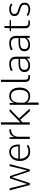

<svg xmlns="http://www.w3.org/2000/svg" viewBox="1982 -2784 1034 5037"><g transform="rotate(-90 2498.5 -265.0)"><path d="M213.9 0 369.1 -472.7 524.4 0H572.8L711.4 -528.3H659.2L546.9 -70.3L398.9 -520H336.9L190.9 -70.8L78.6 -528.3H24.4L164.1 0Z M1177.7 -300.8H854Q861.8 -386.7 910.2 -440.9Q957.5 -493.7 1034.2 -493.7Q1106.4 -493.7 1140.6 -444.8Q1175.8 -395 1177.7 -300.8ZM852.1 -261.2H1223.1Q1226.1 -286.1 1226.1 -300.3Q1226.1 -412.1 1174.8 -476.1Q1123.5 -539.1 1030.8 -539.1Q983.4 -539.1 940.4 -520.5Q898.4 -502.4 865.2 -467.8Q832 -433.1 813 -380.4Q793.5 -327.6 793.5 -262.2Q793.5 -140.1 861.8 -64.9Q930.2 9.8 1035.6 9.8Q1131.8 9.8 1213.4 -37.6L1196.3 -78.1H1190.4Q1113.8 -36.1 1043 -36.1Q960.9 -36.1 908.7 -92.8Q856.4 -149.4 852.1 -261.2Z M1372.1 -528.3V0H1431.2V-308.1Q1431.2 -355.5 1451.2 -397Q1471.2 -437.5 1508.8 -462.9Q1545.9 -488.3 1594.2 -488.3Q1614.3 -488.3 1620.1 -486.3L1625.5 -532.7Q1606.9 -535.2 1585.9 -535.2Q1534.7 -535.2 1491.7 -505.4Q1448.7 -475.6 1422.9 -407.2L1416.5 -528.3Z M1749 -752V0H1808.1V-193.4L1874 -251.5L2099.1 0H2164.6V-5.9L1912.1 -282.2L2156.7 -522V-528.3H2091.3L1805.2 -247.1L1808.1 -349.6V-761.7Z M2491.7 -35.2Q2366.7 -35.2 2324.2 -146.5V-272Q2324.2 -319.3 2334 -359.9Q2343.3 -397.9 2363.8 -429.7Q2383.8 -460.9 2418 -477.5Q2451.2 -494.1 2497.1 -494.1Q2579.1 -494.1 2619.6 -434.6Q2659.7 -375 2659.7 -263.2Q2659.7 -154.8 2616.7 -95.2Q2573.7 -35.2 2491.7 -35.2ZM2268.1 -528.3V232.4L2327.1 230.5V43L2323.2 -72.8Q2348.1 -33.2 2393.1 -11.7Q2437 9.8 2493.2 9.8Q2596.2 9.8 2658.2 -64Q2719.7 -137.2 2719.7 -262.7Q2719.7 -394 2662.6 -466.8Q2605 -539.1 2501 -539.1Q2434.1 -539.1 2388.2 -504.4Q2343.3 -470.2 2321.8 -408.7L2314.9 -528.3Z M2992.7 4.4Q3023.4 4.4 3045.4 2.9L3048.3 -40Q3043.5 -39.1 3002.9 -39.1Q2957.5 -39.6 2941.9 -60.1Q2926.3 -80.1 2926.3 -131.3V-761.7L2867.2 -752V-130.4Q2867.2 -96.7 2874.5 -72.8Q2880.9 -48.3 2892.6 -33.7Q2903.3 -19.5 2920.9 -10.3Q2937.5 -1.5 2955.1 1.5Q2971.7 4.4 2992.7 4.4Z M3300.3 -37.1Q3249.5 -37.1 3217.8 -61.5Q3186 -85.9 3186 -138.2Q3186 -168 3193.4 -188Q3201.2 -208.5 3220.2 -223.6Q3240.7 -239.3 3276.4 -246.6Q3312 -253.9 3368.2 -253.9H3373.5L3473.1 -252.9V-126.5Q3406.2 -37.1 3300.3 -37.1ZM3127.4 -138.2Q3127.4 -67.4 3173.3 -30.3Q3218.8 7.8 3295.4 7.8Q3409.2 7.8 3478.5 -80.6L3485.4 -0.5H3531.2V-354Q3531.2 -452.6 3480.5 -496.1Q3430.2 -539.1 3336.4 -539.1Q3289.6 -539.1 3237.3 -526.4Q3186.5 -514.2 3153.8 -493.7L3174.3 -448.2Q3208 -470.2 3252.4 -481.9Q3296.9 -493.7 3338.4 -493.7Q3473.1 -493.7 3473.1 -361.8V-293.5L3368.2 -294.9H3359.4Q3237.3 -294.9 3182.1 -255.9Q3127.4 -216.3 3127.4 -138.2Z M3845.2 -37.1Q3794.4 -37.1 3762.7 -61.5Q3731 -85.9 3731 -138.2Q3731 -168 3738.3 -188Q3746.1 -208.5 3765.1 -223.6Q3785.6 -239.3 3821.3 -246.6Q3856.9 -253.9 3913.1 -253.9H3918.5L4018.1 -252.9V-126.5Q3951.2 -37.1 3845.2 -37.1ZM3672.4 -138.2Q3672.4 -67.4 3718.3 -30.3Q3763.7 7.8 3840.3 7.8Q3954.1 7.8 4023.4 -80.6L4030.3 -0.5H4076.2V-354Q4076.2 -452.6 4025.4 -496.1Q3975.1 -539.1 3881.3 -539.1Q3834.5 -539.1 3782.2 -526.4Q3731.4 -514.2 3698.7 -493.7L3719.2 -448.2Q3752.9 -470.2 3797.4 -481.9Q3841.8 -493.7 3883.3 -493.7Q4018.1 -493.7 4018.1 -361.8V-293.5L3913.1 -294.9H3904.3Q3782.2 -294.9 3727.1 -255.9Q3672.4 -216.3 3672.4 -138.2Z M4417 4.4Q4438 3.4 4480.5 1L4481.9 -38.6Q4446.3 -36.6 4419.4 -36.6Q4371.1 -37.1 4352.5 -58.6Q4334 -79.6 4334 -140.1V-493.2H4487.3V-528.3H4334V-668.5L4286.1 -663.6L4276.4 -528.3L4199.2 -523.4V-492.7H4275.4V-137.7Q4275.4 -59.6 4308.6 -27.8Q4341.8 4.4 4417 4.4Z M4894.5 -137.2Q4894.5 -85.4 4864.7 -60.5Q4835 -35.2 4772.9 -35.2Q4686.5 -35.2 4629.9 -80.6H4623L4598.1 -46.4Q4632.8 -18.6 4679.2 -4.4Q4726.1 9.8 4772.9 9.8Q4851.6 9.8 4898.9 -27.3Q4946.3 -64.5 4946.3 -138.7Q4946.3 -194.3 4917 -229Q4888.2 -262.7 4808.6 -288.6L4738.8 -310.5Q4690.9 -325.7 4670.4 -348.1Q4650.4 -369.6 4650.4 -404.8Q4650.4 -448.7 4685.5 -471.2Q4719.7 -493.7 4777.8 -493.7Q4848.6 -493.7 4895 -457H4899.9L4924.8 -489.7Q4901.4 -511.7 4862.8 -525.4Q4823.7 -539.1 4777.3 -539.1Q4694.3 -539.1 4645.5 -503.4Q4595.7 -467.8 4595.7 -404.3Q4595.7 -352.1 4624 -320.3Q4651.9 -287.1 4725.1 -264.6L4795.4 -243.2Q4853.5 -225.1 4874.5 -201.7Q4894.5 -178.7 4894.5 -137.2Z"/></g></svg>

Font: My Font
Style: ExtraLight
Weight: 500
Designer: Vernon Adams
Foundry: newtypography
Version: Version 0.001